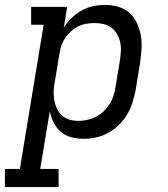

<svg xmlns="http://www.w3.org/2000/svg" viewBox="-64 -558 684 783"><path d="M-44 205V131H17L114 -457H63V-530H210L196 -445Q209 -466 228 -484.5Q247 -503 269.5 -515.5Q292 -528 316.5 -533Q341 -538 365 -538Q365 -538 365 -538Q365 -538 366 -538Q393 -538 419.5 -530Q446 -522 465 -504.5Q484 -487 495 -462.5Q506 -438 510.5 -411.5Q515 -385 513 -356.5Q511 -328 507 -300L489 -190Q484 -165 476 -139.5Q468 -114 454.5 -91Q441 -68 421 -48.5Q401 -29 377 -16Q353 -3 327.5 2.5Q302 8 276 8Q250 8 226 1.5Q202 -5 184 -20.5Q166 -36 155 -58Q144 -80 139 -104L100 131H175V205ZM256 -65Q274 -65 292 -69Q310 -73 327 -81.5Q344 -90 358 -103.5Q372 -117 382.5 -133Q393 -149 398.5 -166.5Q404 -184 407 -202L425 -312Q428 -331 429 -350Q430 -369 426 -386.5Q422 -404 413 -419.5Q404 -435 390 -445.5Q376 -456 358 -460Q340 -464 321 -464Q304 -464 287 -461Q270 -458 254 -450Q238 -442 224.5 -429.5Q211 -417 201 -402Q191 -387 186 -370.5Q181 -354 178 -337L160 -227Q156 -208 155 -189Q154 -170 157 -151.5Q160 -133 167.5 -116.5Q175 -100 188 -88Q201 -76 218.5 -70.5Q236 -65 256 -65Z"/></svg>

Font: Iosevka Slab Extended
Style: Italic
Weight: 400
Width: 7
Italic angle: -9°
Monospace: yes
Designer: Belleve Invis
Foundry: Belleve Invis
Version: Version 11.1.0; ttfautohint (v1.8.3)